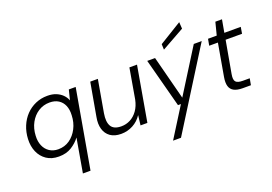

<svg xmlns="http://www.w3.org/2000/svg" viewBox="-124 -1081 2353 1659"><g transform="rotate(-20 1053.0 -252.0)"><path d="M391 220 445 -91Q413 -48 364.5 -18Q316 12 248 12Q181 12 135 -19.5Q89 -51 66.5 -103.5Q44 -156 47 -221Q50 -285 72.5 -339Q95 -393 133 -432.5Q171 -472 221.5 -494Q272 -516 330 -516Q376 -516 409.5 -502.5Q443 -489 466.5 -466Q490 -443 502 -412L525 -504H588L461 220ZM264 -49Q323 -49 368.5 -80.5Q414 -112 442 -166Q470 -220 472 -286Q475 -338 459 -375.5Q443 -413 410 -434Q377 -455 329 -455Q272 -455 225.5 -425.5Q179 -396 150.5 -344Q122 -292 119 -225Q116 -174 133 -134Q150 -94 184 -71.5Q218 -49 264 -49Z M821 12Q760 12 722 -15Q684 -42 670 -89.5Q656 -137 668 -199L722 -504H792L740 -207Q727 -130 751 -89.5Q775 -49 844 -49Q888 -49 926.5 -69Q965 -89 993.5 -128.5Q1022 -168 1034 -226L1082 -504H1152L1064 0H1001L1012 -91Q980 -42 929.5 -15Q879 12 821 12Z M1220 220 1392 -54H1365L1246 -504H1318L1422 -102L1674 -504H1747L1293 220ZM1415 -546 1413 -597 1620 -724 1624 -663Z M1940 0Q1891 0 1861.5 -15.5Q1832 -31 1822.5 -63.5Q1813 -96 1822 -147L1874 -444H1794L1805 -504H1885L1915 -621H1976L1955 -504H2106L2096 -444H1945L1892 -147Q1883 -97 1899.5 -78.5Q1916 -60 1964 -60H2027L2016 0Z"/></g></svg>

Font: DM Sans Light
Style: Italic
Weight: 300
Italic angle: -10°
Designer: Colophon Foundry, Jonny Pinhorn
Foundry: Colophon Foundry
Version: Version 4.004;gftools[0.9.30]